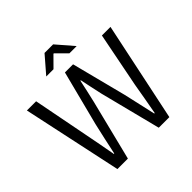

<svg xmlns="http://www.w3.org/2000/svg" viewBox="-209 -1014 1196 1196"><g transform="rotate(-45 389.0 -416.5)"><path d="M161.1 0 20.5 -656.7H101.6L171.9 -294.9Q182.6 -242.2 192.4 -189.2Q202.1 -136.2 211.9 -82.5H215.8Q227.1 -136.2 238.8 -189.2Q250.5 -242.2 262.7 -294.9L355.5 -656.7H427.2L520 -294.9Q532.2 -242.7 543.9 -189.5Q555.7 -136.2 567.9 -82.5H572.3Q582 -136.2 591.6 -189.2Q601.1 -242.2 609.9 -294.9L681.2 -656.7H756.8L618.7 0H525.4L422.9 -403.3Q415 -441.4 406.7 -477.8Q398.4 -514.2 391.1 -552.2H387.2Q379.4 -514.2 371.1 -477.8Q362.8 -441.4 354 -403.3L253.4 0ZM255.4 -721.2 351.6 -832.5H427.2L523.4 -721.2H459.5L391.1 -789.6H387.2L319.3 -721.2Z"/></g></svg>

Font: Varta Light
Style: Regular
Weight: 400
Version: Version 1.004